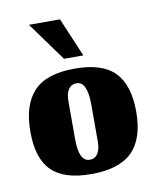

<svg xmlns="http://www.w3.org/2000/svg" viewBox="-59 -480 438 534"><g transform="rotate(-10 160.0 -212.5)"><path d="M137.7 -322H192.3L145.7 -432H58ZM160 -33Q129.3 -33 129.3 -96V-204.3Q129.3 -225.7 137.3 -237.3Q145.3 -249 159.7 -249Q190.3 -249 190.3 -184V-78.7Q190.3 -57.3 182.5 -45.2Q174.7 -33 160 -33ZM157.3 7Q236.3 7 273.2 -29.7Q310 -66.3 310 -143Q310 -217 275.2 -253.5Q240.3 -290 162 -290Q81.7 -290 46 -251.8Q10.3 -213.7 10.3 -138.3Q10.3 -62.3 45.7 -27.7Q81 7 157.3 7Z"/></g></svg>

Font: Jomhuria
Style: Regular
Weight: 400
Designer: Arabic design by Kourosh Beigpour, Latin design by Eben Sorkin, engineering by Lasse Fister and Khaled Hosney
Version: Version 1.0000